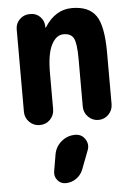

<svg xmlns="http://www.w3.org/2000/svg" viewBox="-56 -572 612 895"><g transform="rotate(-5 250.0 -124.5)"><path d="M278.3 59.6Q308.6 59.6 324.7 84.5Q340.8 109.4 330.1 136.7L296.9 223.6Q287.1 249 264.6 264.6Q242.2 280.3 214.8 280.3Q191.4 280.3 176.8 262.2Q162.1 244.1 166 220.7L179.7 140.6Q186.5 105.5 214.4 82.5Q242.2 59.6 278.3 59.6ZM460 -309.6V-68.4Q460 -40 440.4 -20Q420.9 0 393.1 0Q365.2 0 345.2 -20Q325.2 -40 325.2 -68.4V-290Q325.2 -364.3 312.5 -388.2Q299.8 -412.1 265.1 -412.1Q230.5 -412.1 208.5 -369.1Q186.5 -326.2 186.5 -237.3V-68.4Q186.5 -40 167 -20Q147.5 0 118.2 0Q89.8 0 69.8 -20Q49.8 -40 49.8 -68.4V-454.1Q49.8 -481.4 69.3 -500.5Q88.9 -519.5 116.2 -519.5H120.1Q146.5 -519.5 164.6 -501.5Q182.6 -483.4 183.6 -458V-451.2Q183.6 -450.2 184.6 -450.2Q186.5 -450.2 186.5 -451.2Q236.3 -530.3 314.9 -530.3Q393.6 -530.3 426.8 -482.4Q460 -434.6 460 -309.6Z"/></g></svg>

Font: Rounded-X Mgen+ 1m bold
Style: Bold
Weight: 700
Designer: [Source Han Sans]
Ryoko NISHIZUKA  (kana & ideographs); Paul D. Hunt (Latin, Greek & Cyrillic); Wenlong ZHANG  (bopomofo
Version: Version 1.059.20150602